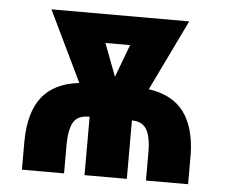

<svg xmlns="http://www.w3.org/2000/svg" viewBox="-43 -577 731 625"><g transform="rotate(5 322.0 -264.0)"><path d="M325.7 -327.6 365.7 -434.6H285.2ZM50.3 0V-93.8Q51.3 -188 90.8 -238Q130.4 -288.1 211.9 -297.4L100.6 -528.3H550.8L439 -296.9Q517.1 -285.6 554.2 -235.6Q591.3 -185.5 593.3 -98.1V0H455.6V-93.8Q455.1 -145.5 440.4 -168.2Q425.8 -190.9 393.1 -190.9V0H254.9V-190.9H252.4Q217.3 -190.9 203.1 -168.9Q189 -147 188 -96.7V0Z"/></g></svg>

Font: RobotoCondensed-Bold
Style: Bold
Weight: 700
Designer: Google
Version: Version 2.001240; 2014